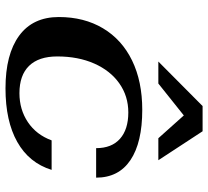

<svg xmlns="http://www.w3.org/2000/svg" viewBox="-50 -716 775 716"><g transform="rotate(90 338.0 -357.5)"><path d="M43 -189Q43 -283 85 -353.5Q127 -424 205 -462Q283 -500 389 -500Q511 -500 576.5 -456Q642 -412 642 -328H532Q532 -386 497 -417Q462 -448 399 -448Q338 -448 290.5 -414.5Q243 -381 216.5 -321Q190 -261 190 -183Q190 -114 225 -78Q260 -42 327 -42Q388 -42 435 -73.5Q482 -105 503 -162H613Q587 -78 509 -34Q431 10 309 10Q182 10 112.5 -41Q43 -92 43 -189ZM375 -725H469L577 -560H495L410 -655L291 -560H209Z"/></g></svg>

Font: Fahkwang
Style: Bold Italic
Weight: 700
Italic angle: -10°
Designer: Suppakit Chalermlarp | Katatrad Co.,Ltd.
Foundry: Cadson Demak Co.,Ltd.
Version: Version 1.000; ttfautohint (v1.6)